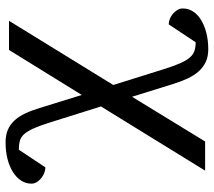

<svg xmlns="http://www.w3.org/2000/svg" viewBox="-59 -475 763 685"><g transform="rotate(-90 322.5 -132.5)"><path d="M634.8 138.2Q634.8 158.2 624 174.8Q613.3 191.4 593.8 203.4Q574.2 215.3 547.6 222.2Q521 229 488.8 229Q463.4 229 444.3 220.2Q425.3 211.4 410.6 195.1Q396 178.7 385 155.3Q374 131.8 365.2 103L319.8 -43L160.2 217.8H56.2L285.2 -153.8L227.1 -338.9Q215.8 -374.5 206.1 -395.8Q196.3 -417 185.8 -428.5Q175.3 -439.9 162.1 -443.4Q148.9 -446.8 130.9 -446.8L67.9 -352.1Q58.6 -352.1 48.3 -356Q38.1 -359.9 29.5 -366.7Q21 -373.5 15.4 -382.6Q9.8 -391.6 9.8 -401.9Q9.8 -421.9 20.8 -438.7Q31.7 -455.6 51.5 -468Q71.3 -480.5 98.1 -487.3Q125 -494.1 157.2 -494.1Q182.6 -494.1 201.7 -486.1Q220.7 -478 235.1 -462.4Q249.5 -446.8 260.3 -424.1Q271 -401.4 279.8 -372.1L326.2 -222.2L486.8 -481.9H590.8L361.8 -109.9L418 69.8Q429.2 105.5 439 127.9Q448.7 150.4 459.5 162.8Q470.2 175.3 483.4 179.7Q496.6 184.1 514.2 184.1L578.1 87.9Q587.4 87.9 597.4 91.8Q607.4 95.7 615.7 102.8Q624 109.9 629.4 118.9Q634.8 127.9 634.8 138.2Z"/></g></svg>

Font: Charis SIL Phon
Style: Regular
Weight: 400
Foundry: SIL International
Version: Version 5.000